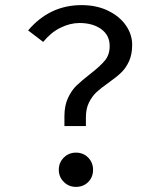

<svg xmlns="http://www.w3.org/2000/svg" viewBox="-20 -720 640 751"><path d="M497 -545Q497 -507 484.5 -480Q472 -453 453.5 -435.5Q435 -418 404 -396Q374 -375 357 -359Q340 -343 328 -319Q316 -295 316 -261V-227H232V-266Q232 -307 246 -337Q260 -367 280 -386Q300 -405 332 -430Q372 -461 390.5 -483.5Q409 -506 409 -540Q409 -582 376 -606Q343 -630 291 -630Q254 -630 216.5 -611.5Q179 -593 149 -556L90 -601Q174 -700 299 -700Q358 -700 403 -678Q448 -656 472.5 -620.5Q497 -585 497 -545ZM344 -56Q344 -27 325 -8Q306 11 277 11Q249 11 229.5 -8.5Q210 -28 210 -56Q210 -84 229.5 -103.5Q249 -123 277 -123Q306 -123 325 -103.5Q344 -84 344 -56Z"/></svg>

Font: FiraDG Mono
Style: Regular
Weight: 400
Designer: Carrois Corporate & Edenspiekermann AG
Foundry: Carrois Corporate GbR & Edenspiekermann AG
Version: Version 3.206